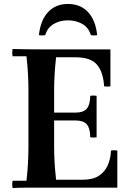

<svg xmlns="http://www.w3.org/2000/svg" viewBox="-20 -950 659 972"><path d="M44 2Q40 -17 44 -35H114Q119 -78 121.5 -121.5Q124 -165 124 -210V-490Q124 -535 121.5 -578.5Q119 -622 114 -665H44Q40 -684 44 -702Q79 -701 117 -700.5Q155 -700 189 -700H539V-513Q523 -510 507 -513Q503 -584 471.5 -622Q440 -660 362 -660H264Q259 -615 256.5 -575Q254 -535 254 -490V-210Q254 -165 256.5 -125Q259 -85 264 -40H397Q449 -40 479.5 -59.5Q510 -79 525 -112Q540 -145 542 -188Q558 -191 574 -188V0H189Q155 0 117 0Q79 0 44 2ZM437 -255Q436 -302 419 -321Q402 -340 364 -340H189V-380H364Q402 -380 419 -399.5Q436 -419 437 -465Q453 -468 469 -465V-255Q453 -252 437 -255ZM440 -772Q429 -810 397 -828.5Q365 -847 324 -847Q283 -847 251.5 -828.5Q220 -810 209 -772Q193 -769 177 -772Q185 -848 223.5 -889Q262 -930 324 -930Q387 -930 425.5 -889Q464 -848 472 -772Q456 -769 440 -772Z"/></svg>

Font: Poltawski Nowy SemiBold
Style: Regular
Weight: 600
Version: Version 1.001;gftools[0.9.25]